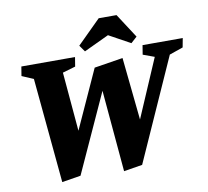

<svg xmlns="http://www.w3.org/2000/svg" viewBox="-86 -888 1081 997"><g transform="rotate(-10 454.5 -389.5)"><path d="M163 13 111 -540 50 -566 58 -615H341L333 -566L265 -546L292 -235L432 -543L583 -567L617 -237L749 -544L689 -566L697 -615H909L900 -567L828 -542L587 -3L489 13L446 -474L474 -468L262 -3ZM397 -635 373 -669 497 -792H591L674 -664L642 -635L529 -697Z"/></g></svg>

Font: Manuale ExtraBold
Style: Italic
Weight: 800
Italic angle: -11°
Designer: Eduardo Tunni / Pablo Cosgaya
Foundry: Eduardo Tunni / Pablo Cosgaya
Version: Version 1.002